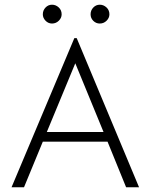

<svg xmlns="http://www.w3.org/2000/svg" viewBox="-20 -796 640 816"><path d="M516 0 437 -194H162L82 0H29L296 -634H306L571 0ZM300 -527 179 -235H420ZM201 -696Q185 -696 173.5 -708Q162 -720 162 -735Q162 -752 173.5 -764Q185 -776 201 -776Q217 -776 229.5 -764.5Q242 -753 242 -735Q242 -720 230 -708Q218 -696 201 -696ZM404 -696Q388 -696 376.5 -707.5Q365 -719 365 -735Q365 -752 376.5 -764Q388 -776 404 -776Q420 -776 432.5 -764.5Q445 -753 445 -735Q445 -720 433 -708Q421 -696 404 -696Z"/></svg>

Font: Inconsolata Expanded Light
Style: Regular
Weight: 300
Width: 7
Monospace: yes
Designer: Raph Levien, Cyreal, Brenton Simpson
Foundry: Raph Levien, Cyreal, Google
Version: Version 3.001; ttfautohint (v1.8.2.53-6de2)